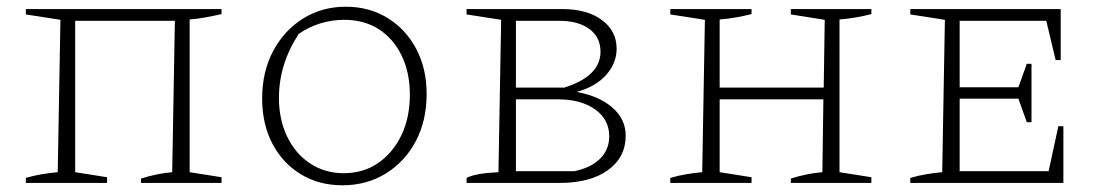

<svg xmlns="http://www.w3.org/2000/svg" viewBox="-20 -545 3290 572"><path d="M204 -483V-32L299 -17V0H57V-15Q81 -22 105 -26Q129 -30 152 -32L160 -486L57 -502V-518H640V-503Q618 -498 594 -493.5Q570 -489 545 -487V-32L640 -17V0H400V-13Q447 -28 493 -32L501 -483Z M1000 7Q930 7 876 -26Q822 -59 791.5 -117Q761 -175 761 -252Q761 -331 793.5 -392.5Q826 -454 882.5 -489.5Q939 -525 1010 -525Q1080 -525 1134.5 -491.5Q1189 -458 1220 -399.5Q1251 -341 1251 -265Q1251 -186 1219 -125Q1187 -64 1130 -28.5Q1073 7 1000 7ZM1004 -29Q1062 -29 1106 -59Q1150 -89 1175.5 -141.5Q1201 -194 1201 -263Q1201 -329 1176.5 -379.5Q1152 -430 1108.5 -458Q1065 -486 1005 -486Q970 -486 935 -475.5Q900 -465 870 -444Q811 -354 811 -253Q811 -189 835.5 -138Q860 -87 904 -58Q948 -29 1004 -29Z M1698 -271Q1765 -259 1804.5 -224.5Q1844 -190 1844 -141Q1844 -76 1791 -38Q1738 0 1647 0H1370V-15Q1397 -29 1465 -32L1473 -486L1370 -502V-518H1655Q1729 -518 1773 -485.5Q1817 -453 1817 -400Q1817 -357 1786 -322Q1755 -287 1698 -271ZM1646 -483H1517V-284H1661Q1769 -318 1769 -391Q1769 -434 1736 -458.5Q1703 -483 1646 -483ZM1643 -249H1517V-35H1691Q1740 -45 1767.5 -72Q1795 -99 1795 -139Q1795 -189 1753 -219Q1711 -249 1643 -249Z M1977 0V-15Q2001 -22 2025 -26Q2049 -30 2072 -32L2080 -486L1977 -502V-518H2219V-503Q2199 -498 2175 -493.5Q2151 -489 2124 -487V-284H2434L2437 -486L2336 -502V-518H2576V-503Q2557 -498 2532 -493.5Q2507 -489 2481 -487V-32L2576 -17V0H2336V-13Q2383 -28 2430 -32L2433 -249H2124V-32L2219 -17V0Z M3133 -169H3148V0H2692V-15Q2716 -22 2740 -26Q2764 -30 2787 -32L2795 -486L2692 -502V-518H3140V-366H3125L3097 -483H2839V-285H3014L3039 -355H3053V-181H3039L3014 -251H2839V-35H3104Z"/></svg>

Font: Piazzolla SC ExtraLight
Style: Regular
Weight: 200
Designer: Juan Pablo del Peral
Foundry: Huerta Tipografica
Version: Version 1.330